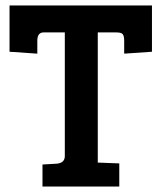

<svg xmlns="http://www.w3.org/2000/svg" viewBox="-20 -685 593 705"><path d="M218 -112V-566H140Q117 -566 117 -535V-488L15 -495V-665H538V-495L436 -488V-535Q436 -552 431 -559Q426 -566 407 -566H339V-88L418 -85V0H136V-81L189 -84Q218 -87 218 -112Z"/></svg>

Font: Bree Serif
Style: Regular
Weight: 400
Designer: Veronika Burian, Jos Scaglione
Foundry: TypeTogether
Version: Version 1.002